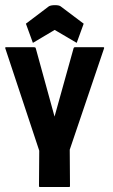

<svg xmlns="http://www.w3.org/2000/svg" viewBox="-23 -735 444 753"><path d="M247.6 -1.5H133.3Q129.9 -1.5 129.9 -5.4L130.9 -144L-2.4 -545.9Q-3.4 -549.8 0.5 -549.8H111.3Q116.2 -549.8 117.2 -545.9L190.9 -277.8L265.6 -545.9Q266.6 -549.8 270.5 -549.8H382.3Q386.2 -549.8 385.3 -545.9L250.5 -147.9L251.5 -5.4Q251.5 -1.5 247.6 -1.5ZM214.4 -710.4 305.2 -642.1 277.8 -566.9 191.4 -617.7 106 -566.9 78.6 -642.1 168.9 -710.4Q176.8 -714.8 192.9 -714.8Q208 -714.8 214.4 -710.4Z"/></svg>

Font: WRV
Style: Display
Weight: 400
Designer: Will Viles x Danh Hong
Version: Version 8.001; ttfautohint (v1.8.3)